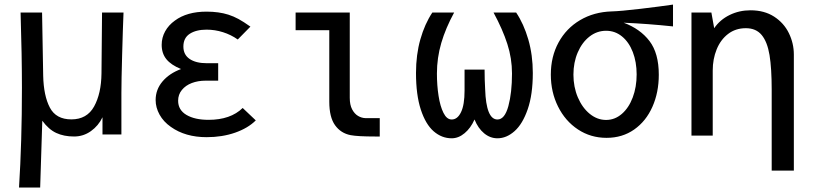

<svg xmlns="http://www.w3.org/2000/svg" viewBox="-20 -606 3640 858"><path d="M78 -214Q78 -354.5 72 -550H168L173 -268Q175 -178 202.8 -125.2Q230.5 -72.5 299 -72.5Q368.5 -72.5 400.5 -130.2Q432.5 -188 433.5 -278L436 -550H532Q529 -480 525.8 -361.2Q522.5 -242.5 522.5 -191V-5H438V-82Q420 -44 386.2 -20Q352.5 4 311 4Q265.5 4 231.5 -11.8Q197.5 -27.5 169 -66.5L159.5 232H65Q78 27 78 -214Z M743.5 -39Q710.5 -62 693 -93.8Q675.5 -125.5 675.5 -159Q675.5 -205.5 706 -241.8Q736.5 -278 789 -297.5Q744.5 -315.5 723.5 -341.5Q702.5 -367.5 702.5 -405.5Q702.5 -438 718 -466Q733.5 -494 761.5 -514Q815.5 -554 903 -554Q958 -554 1000.5 -540.5Q1024 -533 1046 -521Q1068 -509 1099 -487L1042.5 -429.5Q1012 -451 976.2 -462.2Q940.5 -473.5 903 -473.5Q856.5 -473.5 828 -455Q799.5 -436.5 799.5 -398Q799.5 -361.5 827.5 -342.5Q855.5 -323.5 904 -323.5H955V-245.5H898Q865 -245.5 837.2 -235Q809.5 -224.5 792.8 -204Q776 -183.5 776 -156Q776 -114.5 813.2 -92.5Q850.5 -70.5 912 -70.5Q1010 -70.5 1064.5 -123.5L1123 -68Q1088.5 -33.5 1030.8 -13.2Q973 7 903.5 7Q808 7 743.5 -39Z M1451.5 -151.5V-471H1301V-550H1543V-168.5Q1543 -137.5 1553.5 -117.5Q1564 -97.5 1580 -88Q1596 -78.5 1614 -78H1677V4H1656.5Q1578.5 4 1547 -2Q1503 -10.5 1477.2 -46.5Q1451.5 -82.5 1451.5 -151.5Z M1839 -280Q1839 -361.5 1858.5 -430.2Q1878 -499 1912 -550H2009.5Q1971.5 -480.5 1952 -414Q1932.5 -347.5 1932.5 -277.5Q1932.5 -224.5 1939.8 -177.8Q1947 -131 1961.8 -101.5Q1976.5 -72 1998.5 -72Q2024.5 -72 2040.2 -104.8Q2056 -137.5 2056 -201V-295H2145.5Q2145.5 -250 2148 -207.5Q2152.5 -72 2203 -72Q2235.5 -72 2251.8 -132Q2268 -192 2268 -277.5Q2268 -345 2247.2 -409.5Q2226.5 -474 2185.5 -550H2286.5Q2320.5 -499.5 2340.8 -429.8Q2361 -360 2361 -280Q2361 -183.5 2338.2 -117.8Q2315.5 -52 2279.5 -20Q2243.5 12 2203 12Q2170.5 12 2143.5 -10.2Q2116.5 -32.5 2100.5 -72Q2083.5 -33.5 2056.2 -10.8Q2029 12 1998.5 12Q1954 12 1918 -19.2Q1882 -50.5 1860.5 -116.2Q1839 -182 1839 -280Z M2441.5 -272.5Q2441.5 -353 2476 -416.2Q2510.5 -479.5 2572.2 -516Q2634 -552.5 2713 -555Q2752.5 -556 2841.2 -566.5Q2930 -577 2987.5 -585.5V-488Q2873 -500 2767 -504.5Q2841 -477 2882.5 -422.5Q2924 -368 2924 -272Q2924 -193 2895.5 -128.8Q2867 -64.5 2814 -27.2Q2761 10 2690.5 10Q2619.5 10 2562.8 -27.5Q2506 -65 2473.8 -129.8Q2441.5 -194.5 2441.5 -272.5ZM2825 -273.5Q2825 -329 2807.8 -373.5Q2790.5 -418 2759.5 -443.2Q2728.5 -468.5 2688.5 -468.5Q2647.5 -468.5 2614.2 -442.5Q2581 -416.5 2561.8 -371.8Q2542.5 -327 2542.5 -272.5Q2542.5 -217.5 2562.2 -171Q2582 -124.5 2615.5 -97.2Q2649 -70 2688.5 -70Q2727.5 -70 2758.8 -97Q2790 -124 2807.5 -170.5Q2825 -217 2825 -273.5Z M3313 -480Q3267 -480 3233.5 -454.2Q3200 -428.5 3182.5 -385.2Q3165 -342 3165 -291V0H3070V-151V-277V-550H3159L3171.5 -480Q3197.5 -518 3240.5 -539Q3283.5 -560 3333.5 -560Q3395.5 -560 3439.2 -531.8Q3483 -503.5 3505.2 -458Q3527.5 -412.5 3527.5 -362V156.5H3428.5V-206Q3428.5 -301 3418.8 -360Q3409 -419 3383.8 -449.5Q3358.5 -480 3313 -480Z"/></svg>

Font: JuliaMono Medium
Style: Regular
Weight: 500
Monospace: yes
Designer: cormullion
Foundry: corm
Version: Version 0.054; ttfautohint (v1.8.4)